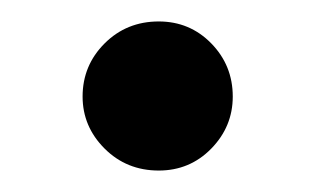

<svg xmlns="http://www.w3.org/2000/svg" viewBox="-20 -142 295 179"><path d="M128 17Q98 17 77.5 -3.5Q57 -24 57 -52Q57 -81 77.5 -101.5Q98 -122 128 -122Q157 -122 177 -101.5Q197 -81 197 -52Q197 -24 177 -3.5Q157 17 128 17Z"/></svg>

Font: Miriam Libre Medium
Style: Regular
Weight: 500
Version: Version 2.000